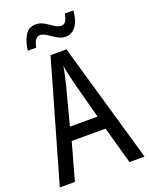

<svg xmlns="http://www.w3.org/2000/svg" viewBox="-165 -992 838 1077"><g transform="rotate(-20 253.5 -453.5)"><path d="M416 0 354 -222H152L90 0H0L205 -715H300L506 0ZM274 -530Q269 -553 262 -582.5Q255 -612 252 -634Q248 -608 242 -581Q236 -554 230 -530L170 -301H335ZM94 -782Q99 -833 120.5 -869.5Q142 -906 185 -906Q211 -906 234.5 -892Q258 -878 279 -863.5Q300 -849 320 -849Q337 -849 346 -864.5Q355 -880 361 -907H411Q407 -848 383 -815.5Q359 -783 321 -783Q296 -783 272 -797.5Q248 -812 226.5 -826.5Q205 -841 187 -841Q155 -841 144 -782Z"/></g></svg>

Font: Noto Sans Ethiopic Cond
Style: Regular
Weight: 400
Width: 3
Designer: Monotype Design Team
Foundry: Monotype Imaging Inc.
Version: Version 2.102; ttfautohint (v1.8.4.7-5d5b)